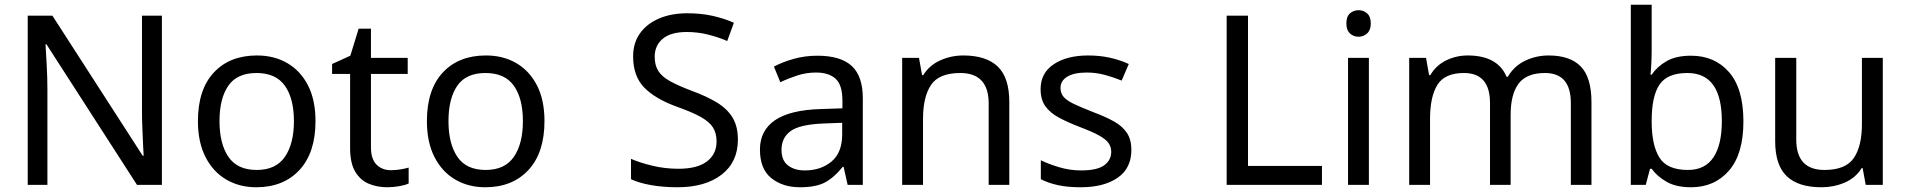

<svg xmlns="http://www.w3.org/2000/svg" viewBox="-20 -780 8048 810"><path d="M663 0H558L176 -593H172Q174 -558 177 -506Q180 -454 180 -399V0H97V-714H201L582 -123H586Q585 -139 583.5 -171Q582 -203 580.5 -241Q579 -279 579 -311V-714H663Z M1311 -269Q1311 -136 1243.5 -63Q1176 10 1061 10Q990 10 934.5 -22.5Q879 -55 847 -117.5Q815 -180 815 -269Q815 -402 882 -474Q949 -546 1064 -546Q1137 -546 1192.5 -513.5Q1248 -481 1279.5 -419.5Q1311 -358 1311 -269ZM906 -269Q906 -174 943.5 -118.5Q981 -63 1063 -63Q1144 -63 1182 -118.5Q1220 -174 1220 -269Q1220 -364 1182 -418Q1144 -472 1062 -472Q980 -472 943 -418Q906 -364 906 -269Z M1629 -62Q1649 -62 1670 -65.5Q1691 -69 1704 -73V-6Q1690 1 1664 5.5Q1638 10 1614 10Q1572 10 1536.5 -4.5Q1501 -19 1479 -55Q1457 -91 1457 -156V-468H1381V-510L1458 -545L1493 -659H1545V-536H1700V-468H1545V-158Q1545 -109 1568.5 -85.5Q1592 -62 1629 -62Z M2277 -269Q2277 -136 2209.5 -63Q2142 10 2027 10Q1956 10 1900.5 -22.5Q1845 -55 1813 -117.5Q1781 -180 1781 -269Q1781 -402 1848 -474Q1915 -546 2030 -546Q2103 -546 2158.5 -513.5Q2214 -481 2245.5 -419.5Q2277 -358 2277 -269ZM1872 -269Q1872 -174 1909.5 -118.5Q1947 -63 2029 -63Q2110 -63 2148 -118.5Q2186 -174 2186 -269Q2186 -364 2148 -418Q2110 -472 2028 -472Q1946 -472 1909 -418Q1872 -364 1872 -269Z M3093 -191Q3093 -96 3024 -43Q2955 10 2838 10Q2778 10 2727 1Q2676 -8 2642 -24V-110Q2678 -94 2731.5 -81Q2785 -68 2842 -68Q2922 -68 2962.5 -99Q3003 -130 3003 -183Q3003 -218 2988 -242Q2973 -266 2936.5 -286.5Q2900 -307 2835 -330Q2744 -363 2697.5 -411Q2651 -459 2651 -542Q2651 -599 2680 -639.5Q2709 -680 2760.5 -702Q2812 -724 2879 -724Q2938 -724 2987 -713Q3036 -702 3076 -684L3048 -607Q3011 -623 2967.5 -634Q2924 -645 2877 -645Q2810 -645 2776 -616.5Q2742 -588 2742 -541Q2742 -505 2757 -481Q2772 -457 2806 -438Q2840 -419 2898 -397Q2961 -374 3004.5 -347.5Q3048 -321 3070.5 -284Q3093 -247 3093 -191Z M3428 -545Q3526 -545 3573 -502Q3620 -459 3620 -365V0H3556L3539 -76H3535Q3500 -32 3461.5 -11Q3423 10 3355 10Q3282 10 3234 -28.5Q3186 -67 3186 -149Q3186 -229 3249 -272.5Q3312 -316 3443 -320L3534 -323V-355Q3534 -422 3505 -448Q3476 -474 3423 -474Q3381 -474 3343 -461.5Q3305 -449 3272 -433L3245 -499Q3280 -518 3328 -531.5Q3376 -545 3428 -545ZM3454 -259Q3354 -255 3315.5 -227Q3277 -199 3277 -148Q3277 -103 3304.5 -82Q3332 -61 3375 -61Q3443 -61 3488 -98.5Q3533 -136 3533 -214V-262Z M4044 -546Q4140 -546 4189 -499.5Q4238 -453 4238 -349V0H4151V-343Q4151 -472 4031 -472Q3942 -472 3908 -422Q3874 -372 3874 -278V0H3786V-536H3857L3870 -463H3875Q3901 -505 3947 -525.5Q3993 -546 4044 -546Z M4753 -148Q4753 -70 4695 -30Q4637 10 4539 10Q4483 10 4442.5 1Q4402 -8 4371 -24V-104Q4403 -88 4448.5 -74.5Q4494 -61 4541 -61Q4608 -61 4638 -82.5Q4668 -104 4668 -140Q4668 -160 4657 -176Q4646 -192 4617.5 -208Q4589 -224 4536 -244Q4484 -264 4447 -284Q4410 -304 4390 -332Q4370 -360 4370 -404Q4370 -472 4425.5 -509Q4481 -546 4571 -546Q4620 -546 4662.5 -536.5Q4705 -527 4742 -510L4712 -440Q4678 -454 4641 -464Q4604 -474 4565 -474Q4511 -474 4482.5 -456.5Q4454 -439 4454 -409Q4454 -387 4467 -371.5Q4480 -356 4510.5 -341.5Q4541 -327 4592 -307Q4643 -288 4679 -268Q4715 -248 4734 -219.5Q4753 -191 4753 -148Z M5155 0V-714H5245V-80H5557V0Z M5712 -737Q5732 -737 5747.5 -723.5Q5763 -710 5763 -681Q5763 -653 5747.5 -639Q5732 -625 5712 -625Q5690 -625 5675 -639Q5660 -653 5660 -681Q5660 -710 5675 -723.5Q5690 -737 5712 -737ZM5755 -536V0H5667V-536Z M6513 -546Q6604 -546 6649 -499.5Q6694 -453 6694 -349V0H6607V-345Q6607 -472 6498 -472Q6420 -472 6386.5 -427Q6353 -382 6353 -296V0H6266V-345Q6266 -472 6156 -472Q6075 -472 6044 -422Q6013 -372 6013 -278V0H5925V-536H5996L6009 -463H6014Q6039 -505 6081.5 -525.5Q6124 -546 6172 -546Q6298 -546 6336 -456H6341Q6368 -502 6414.5 -524Q6461 -546 6513 -546Z M6948 -575Q6948 -541 6946.5 -511.5Q6945 -482 6943 -465H6948Q6971 -499 7011 -522Q7051 -545 7114 -545Q7214 -545 7274.5 -475.5Q7335 -406 7335 -268Q7335 -130 7274 -60Q7213 10 7114 10Q7051 10 7011 -13Q6971 -36 6948 -68H6941L6923 0H6860V-760H6948ZM7099 -472Q7014 -472 6981 -423Q6948 -374 6948 -271V-267Q6948 -168 6980.5 -115.5Q7013 -63 7101 -63Q7173 -63 7208.5 -116Q7244 -169 7244 -269Q7244 -472 7099 -472Z M7923 -536V0H7851L7838 -71H7834Q7808 -29 7762 -9.5Q7716 10 7664 10Q7567 10 7518 -36.5Q7469 -83 7469 -185V-536H7558V-191Q7558 -63 7677 -63Q7766 -63 7800.5 -113Q7835 -163 7835 -257V-536Z"/></svg>

Font: Noto Sans Limbu
Style: Regular
Weight: 400
Designer: Monotype Design Team
Foundry: Monotype Imaging Inc.
Version: Version 2.004; ttfautohint (v1.8.4.7-5d5b)